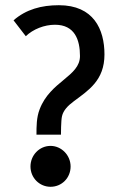

<svg xmlns="http://www.w3.org/2000/svg" viewBox="-20 -705 454 737"><path d="M32 -627 79 -566C107 -593 150 -610 191 -610C267 -610 287 -552 287 -490C287 -411 173 -394 132 -285C120 -254 120 -220 120 -188H214C214 -188 214 -243 218 -259C223 -281 240 -299 263 -316C319 -358 381 -396 381 -496C381 -593 339 -685 206 -685C139 -685 80 -669 32 -627ZM97 -66C97 -22 132 12 174 12C217 12 251 -22 251 -66C251 -109 216 -145 174 -145C131 -145 97 -109 97 -66Z"/></svg>

Font: KpMath
Style: SansBold
Weight: 700
Version: Version 0.66